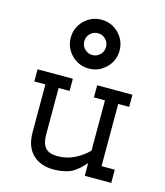

<svg xmlns="http://www.w3.org/2000/svg" viewBox="-120 -904 866 1006"><g transform="rotate(15 312.5 -401.5)"><path d="M264.4 -722.4Q247.1 -705.1 247.1 -680.7Q247.1 -656.2 264.4 -638.9Q281.7 -621.6 306.2 -621.6Q330.6 -621.6 347.9 -638.9Q365.2 -656.2 365.2 -680.7Q365.2 -705.1 347.9 -722.4Q330.6 -739.7 306.2 -739.7Q281.7 -739.7 264.4 -722.4ZM212.6 -587.2Q173.8 -626 173.8 -680.7Q173.8 -735.4 212.6 -774.2Q251.5 -813 306.2 -813Q360.8 -813 399.7 -774.2Q438.5 -735.4 438.5 -680.7Q438.5 -626 399.7 -587.2Q360.8 -548.3 306.2 -548.3Q251.5 -548.3 212.6 -587.2ZM266.6 -62.5Q316.9 -62.5 359.6 -84Q402.3 -105.5 432.1 -136.7V-409.2H372.1V-475.1H563.5V-409.2H503.9V-71.8H575.7V0H432.1V-68.8Q416 -51.3 407.2 -42.7Q398.4 -34.2 382.3 -22Q366.2 -9.8 351.6 -4.2Q336.9 1.5 314.5 5.9Q292 10.3 264.6 10.3Q192.4 10.3 150.6 -31.2Q108.9 -72.8 108.9 -149.4V-409.2H48.8V-475.1H240.2V-409.2H180.7V-157.7Q180.7 -108.4 200.7 -85.4Q220.7 -62.5 266.6 -62.5Z"/></g></svg>

Font: Eligible
Style: Regular
Weight: 500
Version: Version 1.1